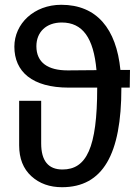

<svg xmlns="http://www.w3.org/2000/svg" viewBox="-20 -770 578 802"><path d="M523 -478H483C466 -650 384 -750 236 -750C122 -750 40 -671 40 -575C40 -471 114 -404 267 -404H386V-402C386 -152 341 -62 241 -62C182 -62 152 -98 152 -171V-349H60V-163C60 -108 77 -65 111 -34C145 -3 188 12 239 12C410 12 487 -126 487 -402V-404H522ZM267 -476C265 -476 264 -476 262 -476C181 -476 132 -508 132 -577C132 -636 173 -676 238 -676C325 -676 371 -612 383 -477Z"/></svg>

Font: Fira Sans
Style: Regular
Weight: 400
Designer: Carrois Corporate & Edenspiekermann AG
Foundry: Carrois Corporate GbR & Edenspiekermann AG
Version: Version 4.203